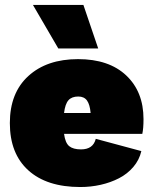

<svg xmlns="http://www.w3.org/2000/svg" viewBox="-20 -750 620 780"><path d="M318.8 -730 378.9 -553.2H216.8L113.8 -730ZM306.2 9.8Q169.9 9.8 95 -58.1Q20 -126 20 -250Q20 -372.6 95.2 -441.2Q170.4 -509.8 296.9 -509.8Q422.4 -509.8 492.7 -443.6Q563 -377.4 563 -266.1Q563 -228 558.1 -206.1H240.2Q245.1 -169.4 261.2 -156.2Q277.3 -143.1 309.1 -143.1Q358.4 -143.1 369.1 -186L554.2 -136.2Q545.9 -100.1 521.7 -71.8Q497.6 -43.5 463.4 -25.9Q429.2 -8.3 389.2 0.7Q349.1 9.8 306.2 9.8ZM297.9 -357.9Q271.5 -357.9 258.1 -342.8Q244.6 -327.6 240.2 -291H348.1Q345.2 -325.2 333.5 -341.6Q321.8 -357.9 297.9 -357.9Z"/></svg>

Font: Work Sans Black
Style: Regular
Weight: 900
Designer: Wei Huang
Foundry: Wei Huang
Version: Version 2.012